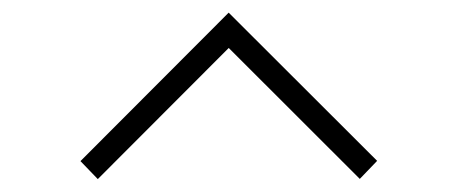

<svg xmlns="http://www.w3.org/2000/svg" viewBox="-20 -756 702 299"><path d="M105.3 -505.1 336.1 -736.3 567.3 -505.5 540.3 -477.4 336.2 -681.3 132.3 -477.1Z"/></svg>

Font: Hauora
Style: Regular
Weight: 400
Designer: Wayne Shih
Foundry: WCYS
Version: Version 1.001